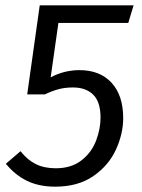

<svg xmlns="http://www.w3.org/2000/svg" viewBox="-20 -688 532 720"><path d="M461 -602H199L170 -398Q221 -425 278 -425Q355 -425 398.5 -377.5Q442 -330 442 -245Q442 -187 415 -127.5Q388 -68 330.5 -28Q273 12 187 12Q126 12 81 -10Q36 -32 2 -74L57 -121Q83 -88 114.5 -72.5Q146 -57 189 -57Q248 -57 286 -87Q324 -117 340.5 -161Q357 -205 357 -247Q357 -306 329.5 -333Q302 -360 254 -360Q225 -360 201.5 -354Q178 -348 148 -334H82L129 -668H481Z"/></svg>

Font: Fira Sans TEST Book
Style: Italic
Weight: 350
Italic angle: -8°
Designer: Carrois Corporate & Edenspiekermann AG
Foundry: Carrois Corporate GbR & Edenspiekermann AG
Version: Version 4.201